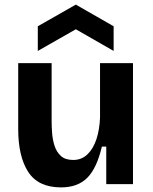

<svg xmlns="http://www.w3.org/2000/svg" viewBox="-20 -799 664 833"><path d="M245 14Q146 14 102.5 -53Q59 -120 59 -239V-525H204V-273Q204 -251 206 -222.5Q208 -194 216.5 -167Q225 -140 244 -122.5Q263 -105 298 -105Q334 -105 359.5 -129.5Q385 -154 398.5 -195.5Q412 -237 414 -289V-525H557V0H441V-163H422Q400 -69 358.5 -27.5Q317 14 245 14ZM144 -578V-685L309 -779L473 -685V-578L309 -672Z"/></svg>

Font: Bricolage Grotesque 10pt Bricolage Grotesque 10pt Regular
Style: Bold
Weight: 700
Designer: Mathieu Triay
Foundry: Atelier Triay
Version: Version 1.000; ttfautohint (v1.8.4.7-5d5b);gftools[0.9.32]